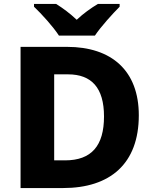

<svg xmlns="http://www.w3.org/2000/svg" viewBox="-20 -951 777 971"><path d="M278 -771H460C490 -816 550 -882 585 -917V-931H475C440 -910 403 -884 368 -851C333 -884 299 -909 264 -931H152V-917C190 -881 249 -816 278 -771ZM682 -368C682 -593 545 -714 319 -714H84V0H299C537 0 682 -123 682 -368ZM506 -362C506 -214 443 -140 309 -140H254V-575H324C443 -575 506 -507 506 -362Z"/></svg>

Font: Noto Sans Gurmukhi ExtraBold
Style: Regular
Weight: 800
Designer: Jelle Bosma - Monotype Design Team
Foundry: Monotype Imaging Inc.
Version: Version 2.004